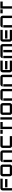

<svg xmlns="http://www.w3.org/2000/svg" viewBox="5300 -6040 740 11380"><g transform="rotate(-90 5670.0 -350.0)"><path d="M70 -560V0H210V-560H770V-700H210C132.7 -700 70 -637.3 70 -560ZM255 -280H745V-420H255Z M910 -560V-140C910 -62.7 972.7 0 1050 0H1470C1547.3 0 1610 -62.7 1610 -140V-560C1610 -637.3 1547.3 -700 1470 -700H1050C972.7 -700 910 -637.3 910 -560ZM1050 -140V-560H1470V-140Z M2310 -700H1890C1812.7 -700 1750 -637.3 1750 -560H2310V0H2450V-560C2450 -637.3 2387.3 -700 2310 -700ZM1750 0H1890V-525H1750Z M2590 -560V-140C2590 -62.7 2652.7 0 2730 0H3290V-140H2730V-560H3290V-700H2730C2652.7 -700 2590 -637.3 2590 -560Z M4130 -700H3710V0H3850V-560H4130ZM3430 -560H3665V-700H3430Z M4410 -700H4270V0H4410Z M4550 -560V-140C4550 -62.7 4612.7 0 4690 0H5110C5187.3 0 5250 -62.7 5250 -140V-560C5250 -637.3 5187.3 -700 5110 -700H4690C4612.7 -700 4550 -637.3 4550 -560ZM4690 -140V-560H5110V-140Z M5950 -700H5530C5452.7 -700 5390 -637.3 5390 -560H5950V0H6090V-560C6090 -637.3 6027.3 -700 5950 -700ZM5390 0H5530V-525H5390Z M6790 -700H6370C6292.7 -700 6230 -637.3 6230 -560H6790V0H6930V-560C6930 -637.3 6867.3 -700 6790 -700ZM6230 0H6370V-525H6230Z M7070 -560V-140C7070 -62.7 7132.7 0 7210 0H7770V-140H7210V-560H7770V-700H7210C7132.7 -700 7070 -637.3 7070 -560ZM7255 -280H7745V-420H7255Z M8610 -700H8050C7972.7 -700 7910 -637.3 7910 -560H8610V0H8750V-560C8750 -637.3 8687.3 -700 8610 -700ZM7910 0H8050V-525H7910ZM8260 0H8400V-525H8260Z M8890 -560V-140C8890 -62.7 8952.7 0 9030 0H9590V-140H9030V-560H9590V-700H9030C8952.7 -700 8890 -637.3 8890 -560ZM9075 -280H9565V-420H9075Z M10290 -700H9870C9792.7 -700 9730 -637.3 9730 -560H10290V0H10430V-560C10430 -637.3 10367.3 -700 10290 -700ZM9730 0H9870V-525H9730Z M11270 -700H10850V0H10990V-560H11270ZM10570 -560H10805V-700H10570Z"/></g></svg>

Font: Abstante
Style: Regular
Weight: 500
Designer: Valerio Brotto (Silverblur_type)
Version: Version 1.000;Glyphs 3.1.2 (3151)